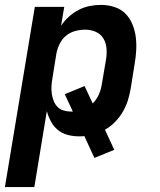

<svg xmlns="http://www.w3.org/2000/svg" viewBox="-31 -548 651 783"><path d="M-11 215 111 -520H231L218 -443Q232 -464 250.5 -480.5Q269 -497 290.5 -508Q312 -519 335 -523.5Q358 -528 381 -528Q409 -528 435.5 -519.5Q462 -511 480 -493Q498 -475 508.5 -450Q519 -425 522.5 -398.5Q526 -372 524.5 -343.5Q523 -315 518 -287L502 -187Q498 -163 490.5 -139Q483 -115 470 -92.5Q457 -70 438.5 -51Q420 -32 397 -19L435 63L354 96L313 7Q307 8 301.5 8Q296 8 291 8Q267 8 244.5 2Q222 -4 204.5 -18.5Q187 -33 176.5 -53Q166 -73 160 -95L109 215ZM259 -93Q261 -93 262.5 -93Q264 -93 266 -93L233 -164L314 -197L347 -126Q363 -142 372 -162.5Q381 -183 384 -203L401 -303Q405 -326 403.5 -349Q402 -372 391 -390.5Q380 -409 360 -418Q340 -427 316 -427Q296 -427 275.5 -421.5Q255 -416 238.5 -402.5Q222 -389 212.5 -369.5Q203 -350 199 -330L183 -230Q180 -214 179 -198Q178 -182 180 -167Q182 -152 187.5 -137.5Q193 -123 203 -112.5Q213 -102 228 -97.5Q243 -93 259 -93Z"/></svg>

Font: Zed Sans Extended
Style: Bold Italic
Weight: 700
Width: 7
Italic angle: -9°
Designer: Belleve Invis
Foundry: Belleve Invis
Version: Version 1.0.0; ttfautohint (v1.8.4)